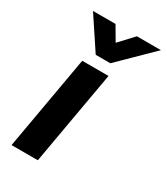

<svg xmlns="http://www.w3.org/2000/svg" viewBox="-181 -805 770 886"><g transform="rotate(30 204.0 -362.0)"><path d="M118 -500H258L170 0H30ZM46 -724H166L210 -649L280 -724H408L236 -555H158Z"/></g></svg>

Font: Sarabun ExtraBold
Style: Italic
Weight: 800
Italic angle: -10°
Designer: Suppakit Chalermlarp | Katatrad Co.,Ltd.
Foundry: Cadson Demak Co.,Ltd.
Version: Version 1.000; ttfautohint (v1.6)